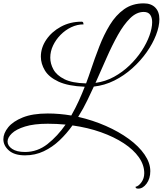

<svg xmlns="http://www.w3.org/2000/svg" viewBox="-23 -811 968 1142"><path d="M799 311Q789 311 786 307.5Q783 304 783 300Q801 297 818 273.5Q835 250 835 219Q835 170 803 124.5Q771 79 713 41Q655 3 577.5 -24.5Q500 -52 408 -65Q374 -17 331.5 23.5Q289 64 237.5 88.5Q186 113 126 113Q63 113 30 84Q-3 55 -3 17Q-3 -18 25.5 -53.5Q54 -89 112.5 -112.5Q171 -136 261 -136Q330 -136 401 -124Q426 -168 446 -212Q466 -256 481 -295Q382 -299 325 -325.5Q268 -352 244 -392Q220 -432 220 -474Q220 -527 252 -574.5Q284 -622 339 -652Q394 -682 462 -682Q470 -682 472 -676Q474 -670 474 -666Q436 -666 400.5 -649Q365 -632 337 -603.5Q309 -575 292.5 -540Q276 -505 276 -468Q276 -432 295 -397.5Q314 -363 360 -340Q406 -317 489 -315Q498 -338 504.5 -357.5Q511 -377 516 -391Q540 -463 567.5 -534Q595 -605 630.5 -663Q666 -721 715 -756Q764 -791 832 -791Q876 -791 900.5 -766Q925 -741 925 -697Q925 -654 905 -602.5Q885 -551 849 -500Q813 -449 764 -405Q715 -361 657 -332Q599 -303 535 -296Q520 -264 497 -215.5Q474 -167 442 -116Q529 -96 606.5 -62Q684 -28 743.5 15.5Q803 59 837 108.5Q871 158 871 207Q871 251 849 281Q827 311 799 311ZM832 -740Q789 -740 751 -702.5Q713 -665 678.5 -603.5Q644 -542 611 -467Q578 -392 545 -318Q604 -326 655 -354Q706 -382 748 -422.5Q790 -463 820 -509Q850 -555 866 -599.5Q882 -644 882 -679Q882 -707 870 -723.5Q858 -740 832 -740ZM22 31Q22 56 49 74.5Q76 93 126 93Q200 93 260 45.5Q320 -2 367 -70Q314 -75 261 -75Q179 -75 126 -58.5Q73 -42 47.5 -17.5Q22 7 22 31Z"/></svg>

Font: Great Vibes
Style: Regular
Weight: 400
Designer: Robert E. Leuschke, Viktoriya Grabowska, Viviana Monsalve, Eben Sorkin
Foundry: Robert E. Leuschke
Version: Version 1.103; ttfautohint (v1.8.4.7-5d5b)